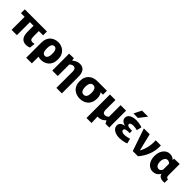

<svg xmlns="http://www.w3.org/2000/svg" viewBox="342 -2376 4188 4188"><g transform="rotate(45 2436.0 -281.5)"><path d="M670.8 -11.7Q644.3 1.2 616.2 6.6Q588 12 566.2 12Q518.7 12 484.5 -4.8Q450.3 -21.7 429.6 -51.9Q408.8 -82.2 398.9 -122.9Q389 -163.7 389 -210.7V-520H552.3V-244.8Q552.3 -212.2 556.3 -186Q560.3 -159.8 576 -144.6Q591.7 -129.3 626 -129.3Q637.5 -129.3 652.5 -131.8Q667.5 -134.3 684 -138.8ZM277 0H113.7V-520H277ZM683.7 -402H0.7V-520H683.7Z M1027.2 11.7Q981.7 11.7 935.8 -3.2Q890 -18 852.1 -49.8Q814.2 -81.7 791.6 -133.8Q769 -186 769 -260Q769 -334 791.6 -386.2Q814.2 -438.3 852.1 -470.2Q890 -502 935.8 -516.8Q981.7 -531.7 1027.2 -531.7Q1073.7 -531.7 1119 -516.8Q1164.3 -502 1201.9 -470.2Q1239.5 -438.3 1262.1 -386.2Q1284.7 -334 1284.7 -260Q1284.7 -186 1262.1 -133.8Q1239.5 -81.7 1201.9 -49.8Q1164.3 -18 1119 -3.2Q1073.7 11.7 1027.2 11.7ZM769 204V-260H943.2V204ZM1027.2 -110Q1052.2 -110 1071.1 -125.2Q1090 -140.5 1100.3 -173.3Q1110.5 -206.2 1110.5 -260Q1110.5 -314 1100.3 -346.8Q1090 -379.5 1071.1 -394.8Q1052.2 -410 1027.2 -410Q1002.2 -410 982.9 -394.8Q963.7 -379.5 953.4 -346.8Q943.2 -314 943.2 -260Q943.2 -206.2 953.4 -173.3Q963.7 -140.5 982.9 -125.2Q1002.2 -110 1027.2 -110Z M1368.8 -347.5Q1368.8 -396.8 1368.3 -439.8Q1367.8 -482.8 1366 -520L1510.3 -523.8L1521.3 -462.5H1525.8Q1542.3 -476.8 1567.3 -492.8Q1592.3 -508.8 1624.2 -520.2Q1656.2 -531.7 1693.7 -531.7Q1742 -531.7 1775.7 -514.7Q1809.3 -497.7 1829.5 -467.6Q1849.7 -437.5 1859.2 -396.8Q1868.8 -356.2 1868.8 -308.8V204H1699.7V-304.8Q1699.7 -329.2 1694.3 -346.8Q1689 -364.3 1679.4 -375.9Q1669.8 -387.5 1656.5 -392.9Q1643.2 -398.3 1627.2 -398.3Q1607.5 -398.3 1591.1 -392.2Q1574.7 -386 1561.7 -376.2Q1548.7 -366.3 1538 -356V0H1368.8Z M2224 11.7Q2173.8 11.7 2125.7 -3.6Q2077.5 -18.8 2038.9 -51Q2000.3 -83.2 1977.3 -135.3Q1954.2 -187.3 1954.2 -260Q1954.2 -332.7 1977.3 -384.7Q2000.3 -436.8 2038.9 -469Q2077.5 -501.2 2125.7 -516.4Q2173.8 -531.7 2224 -531.7Q2277.2 -531.7 2324.2 -515Q2371.3 -498.3 2409.5 -461.2Q2444 -428.7 2468.6 -379.2Q2493.2 -329.8 2493.2 -260Q2493.2 -187.3 2470.5 -135.3Q2447.8 -83.2 2409.2 -51Q2370.5 -18.8 2322.3 -3.6Q2274.2 11.7 2224 11.7ZM2224 -110Q2244.2 -110 2261.6 -117.8Q2279 -125.7 2291.8 -142.7Q2304.5 -159.7 2311.8 -188.7Q2319 -217.7 2319 -260Q2319 -302.3 2311.8 -331.3Q2304.5 -360.3 2291.8 -377.3Q2279 -394.3 2261.6 -402.2Q2244.2 -410 2224 -410Q2203.8 -410 2186.5 -402.2Q2169.2 -394.3 2156 -377.3Q2142.8 -360.3 2135.6 -331.3Q2128.3 -302.3 2128.3 -260Q2128.3 -217.7 2135.6 -188.7Q2142.8 -159.7 2156 -142.7Q2169.2 -125.7 2186.5 -117.8Q2203.8 -110 2224 -110ZM2224.8 -410V-531.7H2523.2V-410Z M2804 11.7Q2736.2 11.7 2697.5 -18.8Q2658.8 -49.3 2643.3 -101Q2627.7 -152.7 2627.7 -215.5V-520H2796.8V-216.7Q2796.8 -171.3 2813.9 -146.5Q2831 -121.7 2871.2 -121.7Q2890.2 -121.7 2905.6 -127.7Q2921 -133.8 2933.7 -143.7Q2946.3 -153.5 2956.2 -164V-520H3125.3V-172.5Q3125.3 -123.2 3125.8 -80.2Q3126.3 -37.2 3128.2 0H3010.8L2974.5 -65.8H2970.2Q2953.7 -47.8 2928.8 -29.8Q2904 -11.7 2872.3 0Q2840.5 11.7 2804 11.7ZM2627.7 204V-263H2766.8L2783.5 204Z M3437.3 8Q3373.2 8 3321.4 -11.3Q3269.7 -30.7 3239.6 -66.2Q3209.5 -101.8 3209.5 -149Q3209.5 -184 3225.5 -208.2Q3241.5 -232.3 3270.5 -246.7Q3299.5 -261 3337.8 -267.7V-269.7Q3277.5 -285.7 3246.7 -317.5Q3215.8 -349.3 3215.8 -394.3Q3215.8 -458 3275.3 -494.8Q3334.7 -531.7 3432 -531.7Q3487.3 -531.7 3537.4 -521.6Q3587.5 -511.5 3619.7 -498.3L3591.7 -383.8Q3568.2 -391.8 3536.6 -396.8Q3505 -401.8 3474.7 -401.8Q3428.8 -401.8 3401.9 -390Q3375 -378.2 3375 -354.3Q3375 -332.3 3392.7 -321Q3410.5 -309.7 3434.8 -306.1Q3459.2 -302.5 3478 -302.5H3525.7L3529.8 -228.7H3473Q3452.3 -228.7 3429.7 -224.6Q3407.2 -220.5 3391.2 -209.3Q3375.3 -198.2 3375.3 -176.5Q3375.3 -158.3 3386.3 -145.6Q3397.3 -132.8 3418.7 -126.5Q3440.2 -120.2 3469.8 -120.2Q3510.7 -120.2 3552.3 -129.2Q3594 -138.3 3620.8 -147.7L3649.7 -33Q3629.8 -23.5 3595.8 -13.9Q3561.8 -4.3 3520.3 1.8Q3478.8 8 3437.3 8ZM3283.3 -590 3370 -766.7H3557.5L3420.8 -590Z M3674.3 -520H3853.8L3963.2 -75H3924.3Q3952.5 -114.2 3975.3 -162.4Q3998.2 -210.7 4014 -266.8Q4029.8 -323 4036.9 -386.6Q4044 -450.2 4039.7 -520H4199Q4203.2 -439 4190.1 -365.8Q4177 -292.5 4151.3 -227.1Q4125.7 -161.7 4089.8 -104.9Q4054 -48.2 4012.8 0H3852Z M4474.8 11.7Q4411.5 11.7 4363.5 -22.6Q4315.5 -56.8 4288.7 -117.6Q4261.8 -178.3 4261.8 -256.5Q4261.8 -338.3 4288.8 -399.9Q4315.8 -461.5 4363.7 -496.6Q4411.5 -531.7 4474.8 -531.7Q4515.2 -531.7 4549.8 -516.5Q4584.5 -501.3 4604.5 -476.3H4606.5V-520L4775.7 -523.8V-184.7Q4775.7 -161.7 4779.8 -143.8Q4784 -126 4796.3 -116.5Q4808.7 -107 4832.5 -107.8V0Q4805.7 2.5 4776.2 0.9Q4746.8 -0.7 4720.4 -9.3Q4694 -18 4674.2 -37.2Q4654.3 -56.3 4645.8 -89.8H4643.8Q4608.8 -32 4566.4 -10.2Q4524 11.7 4474.8 11.7ZM4526.8 -120Q4560 -120 4581.7 -141.6Q4603.3 -163.2 4606.5 -189V-363.7Q4591.8 -382.7 4569.8 -392.2Q4547.8 -401.7 4529 -401.7Q4502 -401.7 4480.5 -384.3Q4459 -366.8 4446.7 -335Q4434.3 -303.2 4434.3 -258.2Q4434.3 -212.5 4446.6 -181.5Q4458.8 -150.5 4479.8 -135.2Q4500.8 -120 4526.8 -120Z"/></g></svg>

Font: Murecho Thin
Style: Regular
Weight: 100
Designer: Neil Summerour
Foundry: Positype
Version: Version 1.010